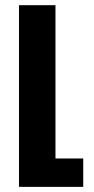

<svg xmlns="http://www.w3.org/2000/svg" viewBox="-20 -520 364 740"><path d="M53.2 200.2V-500H193.8V90.8H300.8V200.2Z"/></svg>

Font: LT Superior
Style: Bold
Weight: 400
Designer: Daniel Lyons
Foundry: LyonsType
Version: Version 1.000